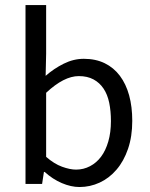

<svg xmlns="http://www.w3.org/2000/svg" viewBox="-20 -732 595 764"><path d="M81.5 -711.9H163.6V-518.1L161.6 -430.2Q194.3 -459 233.4 -478.5Q272.5 -498 313.5 -498Q360.4 -498 396.5 -480.5Q432.6 -462.9 457 -430.4Q481.4 -397.9 493.9 -352.5Q506.3 -307.1 506.3 -251Q506.3 -189 489.5 -139.9Q472.7 -90.8 443.6 -56.9Q414.6 -22.9 376.5 -5.4Q338.4 12.2 296.4 12.2Q262.7 12.2 226.1 -3.4Q189.5 -19 157.7 -47.9H154.8L147.5 0H81.5ZM163.6 -107.9Q195.3 -80.1 226.8 -68.6Q258.3 -57.1 282.7 -57.1Q312.5 -57.1 338.1 -70.6Q363.8 -84 382.1 -108.4Q400.4 -132.8 410.9 -168.9Q421.4 -205.1 421.4 -250Q421.4 -290 414.6 -323Q407.7 -356 392.1 -379.4Q376.5 -402.8 352.1 -416Q327.6 -429.2 293.5 -429.2Q234.4 -429.2 163.6 -362.8Z"/></svg>

Font: Pyidaungsu ZawDecode
Style: Regular
Weight: 400
Designer: Sun Tun
Foundry: Your Own Font Foundry
Version: Version 2.50